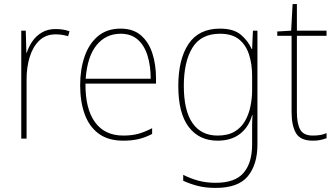

<svg xmlns="http://www.w3.org/2000/svg" viewBox="-20 -744 1641 939"><path d="M252 -602Q290 -602 320 -591L313 -567Q299 -571 284.5 -573.5Q270 -576 252 -576Q204 -576 172.5 -546Q141 -516 125.5 -466Q110 -416 110 -356V-66H84V-594H106L109 -486H111Q120 -515 138 -541.5Q156 -568 184.5 -585Q213 -602 252 -602Z M570 -604Q632 -604 670 -570.5Q708 -537 725.5 -482Q743 -427 743 -361V-335H398Q397 -212 444.5 -146.5Q492 -81 583 -81Q623 -81 654 -89Q685 -97 724 -117V-89Q692 -72 658.5 -64Q625 -56 583 -56Q509 -56 462.5 -90.5Q416 -125 394 -186Q372 -247 372 -327Q372 -404 393.5 -467Q415 -530 459 -567Q503 -604 570 -604ZM570 -579Q498 -579 452.5 -523.5Q407 -468 399 -359H717Q717 -422 701.5 -472Q686 -522 653.5 -550.5Q621 -579 570 -579Z M1056 -604Q1122 -604 1157.5 -574.5Q1193 -545 1211 -504H1213L1217 -594H1239V-37Q1239 61 1192 118Q1145 175 1035 175Q985 175 946.5 165Q908 155 876 140V111Q909 128 948 139Q987 150 1035 150Q1130 150 1171.5 101Q1213 52 1213 -37V-81Q1213 -108 1213 -129.5Q1213 -151 1215 -181H1213Q1197 -123 1154 -89.5Q1111 -56 1044 -56Q954 -56 903 -123Q852 -190 852 -324Q852 -454 902 -529Q952 -604 1056 -604ZM1056 -579Q963 -579 921 -510.5Q879 -442 879 -324Q879 -203 921.5 -142Q964 -81 1044 -81Q1095 -81 1127.5 -100.5Q1160 -120 1178.5 -152.5Q1197 -185 1205 -224.5Q1213 -264 1213 -303V-373Q1213 -430 1198 -477Q1183 -524 1149 -551.5Q1115 -579 1056 -579Z M1510 -81Q1531 -81 1547.5 -84Q1564 -87 1577 -93V-68Q1563 -63 1547.5 -59.5Q1532 -56 1510 -56Q1449 -56 1427.5 -93Q1406 -130 1406 -196V-569H1336V-590L1404 -594L1411 -724H1432V-594H1577V-569H1432V-196Q1432 -140 1448 -110.5Q1464 -81 1510 -81Z"/></svg>

Font: Noto Sans Malayalam UI SemiCondensed Thin
Style: Regular
Weight: 100
Width: 4
Designer: Jelle Bosma - Monotype Design Team
Foundry: Monotype Imaging Inc.
Version: Version 2.104; ttfautohint (v1.8.4.7-5d5b)